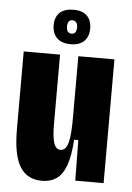

<svg xmlns="http://www.w3.org/2000/svg" viewBox="-53 -763 561 816"><g transform="rotate(5 227.5 -355.0)"><path d="M157 13Q93 13 62.5 -37Q32 -87 32 -197V-528H187V-233Q187 -177 195.5 -151Q204 -125 224 -125Q236 -125 244 -134Q252 -143 256.5 -160Q261 -177 263 -204Q265 -231 265 -267V-528H419V-232V0H298L296 -173H278Q274 -104 259 -63Q244 -22 218.5 -4.5Q193 13 157 13ZM228 -576Q189 -576 169 -596Q149 -616 149 -650Q149 -685 169 -704Q189 -723 228 -723Q266 -723 285.5 -703.5Q305 -684 305 -649Q305 -616 285.5 -596Q266 -576 228 -576ZM228 -621Q239 -621 244 -628.5Q249 -636 249 -649Q249 -664 243 -671Q237 -678 226 -678Q216 -678 211 -670.5Q206 -663 206 -650Q206 -634 212 -627.5Q218 -621 228 -621Z"/></g></svg>

Font: Bricolage Grotesque 48pt Condensed ExtraBold
Style: Regular
Weight: 800
Width: 3
Designer: Mathieu Triay
Foundry: Atelier Triay
Version: Version 1.001;gftools[0.9.33.dev8+g029e19f]